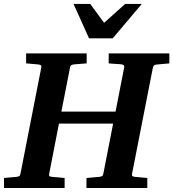

<svg xmlns="http://www.w3.org/2000/svg" viewBox="-35 -937 864 957"><path d="M745.1 -615.2Q735.8 -614.3 732.2 -610.6Q728.5 -606.9 727.1 -600.1L623 -69.8Q621.6 -61.5 626 -58.8Q630.4 -56.2 640.1 -55.2Q648.9 -54.7 658.7 -53.7Q667 -52.7 677.5 -51.8Q688 -50.8 699.2 -49.8V0H396V-49.8L418.5 -51.8Q429.7 -52.7 438.5 -53.7Q448.7 -54.7 458 -55.2Q467.3 -56.2 472.9 -59.1Q478.5 -62 480 -70.8L528.8 -320.8H258.8L210 -69.8Q208.5 -61 211.9 -58.6Q215.3 -56.2 228 -55.2Q236.8 -54.7 246.6 -53.7Q254.9 -52.7 265.4 -51.8Q275.9 -50.8 287.1 -49.8V0H-15.1V-49.8Q-3.9 -50.8 7.1 -51.8Q18.1 -52.7 26.4 -53.7Q36.1 -54.7 44.9 -55.2Q55.7 -56.2 60.5 -59.1Q65.4 -62 66.9 -70.8L170.9 -601.1Q172.4 -609.9 167.5 -612.5Q162.6 -615.2 151.9 -616.2Q143.1 -616.7 133.8 -617.7Q125.5 -618.7 115.5 -619.4Q105.5 -620.1 95.2 -621.1V-670.9H397V-621.1Q385.3 -620.1 374.3 -619.4Q363.3 -618.7 354.5 -617.7Q344.2 -616.7 335 -616.2Q325.2 -615.2 320.3 -612.1Q315.4 -608.9 314 -600.1L271 -380.9H541L584 -601.1Q585.4 -609.9 580.3 -613Q575.2 -616.2 563 -617.2Q554.2 -617.7 544.9 -618.2Q536.6 -618.7 526.6 -619.4Q516.6 -620.1 506.8 -621.1V-670.9H809.1V-621.1ZM526.9 -746.1H408.7L331.5 -917.5H414.6L483.9 -823.2L588.9 -917.5H671.9Z"/></svg>

Font: Charis SIL Afr
Style: Bold Italic
Weight: 700
Italic angle: -11°
Foundry: SIL International
Version: Version 5.000